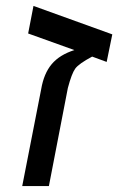

<svg xmlns="http://www.w3.org/2000/svg" viewBox="-20 -628 399 648"><path d="M93 -608 359 -512 340 -419 291 -437Q246 -413 234 -396.5Q222 -380 209 -331L145 0H55L119 -327Q128 -380 154.5 -411.5Q181 -443 231 -459L75 -515Z"/></svg>

Font: Libra Sans
Style: Italic
Weight: 400
Italic angle: -12°
Foundry: Context Ltd
Version: Version 1.002